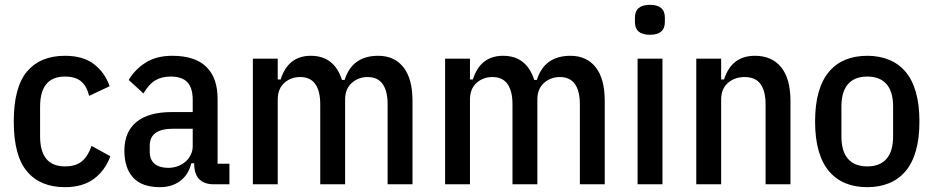

<svg xmlns="http://www.w3.org/2000/svg" viewBox="-20 -763 3864 795"><path d="M249 12Q147 12 92 -53Q37 -118 37 -260Q37 -402 92 -467Q147 -532 249 -532Q324 -532 369 -497.5Q414 -463 434 -406L349 -366Q340 -405 316.5 -425.5Q293 -446 249 -446Q146 -446 146 -321V-199Q146 -74 249 -74Q294 -74 319.5 -95.5Q345 -117 359 -159L437 -116Q414 -55 367.5 -21.5Q321 12 249 12Z M864 0Q826 0 805 -21Q784 -42 784 -87H772Q761 -40 726.5 -14Q692 12 642 12Q568 12 531.5 -27.5Q495 -67 495 -139Q495 -217 545 -258Q595 -299 692 -299H778V-349Q778 -399 756 -422.5Q734 -446 686 -446Q649 -446 622.5 -430Q596 -414 574 -376L513 -432Q539 -476 583.5 -504Q628 -532 693 -532Q787 -532 834 -486.5Q881 -441 881 -353V-85H930V0ZM676 -68Q698 -68 716.5 -75Q735 -82 748.5 -94Q762 -106 770 -122.5Q778 -139 778 -158V-230H697Q600 -230 600 -160V-136Q600 -101 620.5 -84.5Q641 -68 676 -68Z M1027 0V-520H1130V-434H1142Q1173 -532 1267 -532Q1364 -532 1396 -432H1407Q1423 -483 1458 -507.5Q1493 -532 1546 -532Q1613 -532 1650.5 -484.5Q1688 -437 1688 -345V0H1585V-331Q1585 -386 1564.5 -415Q1544 -444 1502 -444Q1464 -444 1436.5 -419.5Q1409 -395 1409 -351V0H1306V-331Q1306 -386 1285.5 -415Q1265 -444 1223 -444Q1184 -444 1157 -419.5Q1130 -395 1130 -351V0Z M1823 0V-520H1926V-434H1938Q1969 -532 2063 -532Q2160 -532 2192 -432H2203Q2219 -483 2254 -507.5Q2289 -532 2342 -532Q2409 -532 2446.5 -484.5Q2484 -437 2484 -345V0H2381V-331Q2381 -386 2360.5 -415Q2340 -444 2298 -444Q2260 -444 2232.5 -419.5Q2205 -395 2205 -351V0H2102V-331Q2102 -386 2081.5 -415Q2061 -444 2019 -444Q1980 -444 1953 -419.5Q1926 -395 1926 -351V0Z M2671 -619Q2609 -619 2609 -672V-690Q2609 -743 2671 -743Q2733 -743 2733 -690V-672Q2733 -619 2671 -619ZM2620 -520H2723V0H2620Z M2863 0V-520H2966V-434H2978Q3009 -532 3106 -532Q3176 -532 3214.5 -484.5Q3253 -437 3253 -345V0H3150V-331Q3150 -386 3129 -415Q3108 -444 3063 -444Q3022 -444 2994 -419.5Q2966 -395 2966 -351V0Z M3571 12Q3521 12 3481.5 -4Q3442 -20 3413.5 -53Q3385 -86 3370 -137.5Q3355 -189 3355 -260Q3355 -331 3370 -382.5Q3385 -434 3413.5 -467Q3442 -500 3481.5 -516Q3521 -532 3571 -532Q3620 -532 3660 -516Q3700 -500 3728.5 -467Q3757 -434 3772 -382.5Q3787 -331 3787 -260Q3787 -189 3772 -137.5Q3757 -86 3728.5 -53Q3700 -20 3660 -4Q3620 12 3571 12ZM3571 -74Q3623 -74 3650.5 -105Q3678 -136 3678 -199V-321Q3678 -384 3650.5 -415Q3623 -446 3571 -446Q3519 -446 3491.5 -415Q3464 -384 3464 -321V-199Q3464 -136 3491.5 -105Q3519 -74 3571 -74Z"/></svg>

Font: IBM Plex Sans Condensed Medium
Style: Regular
Weight: 500
Width: 3
Designer: Mike Abbink, Paul van der Laan, Pieter van Rosmalen
Foundry: Bold Monday
Version: Version 1.3